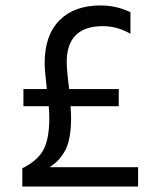

<svg xmlns="http://www.w3.org/2000/svg" viewBox="-20 -682 566 705"><path d="M487 3H62V-64Q118 -92 139.5 -132Q161 -172 161 -248Q161 -262 159 -292H66V-355H152Q144 -424 144 -450Q144 -552 198 -607Q252 -662 349 -662Q408 -662 459 -637V-558Q410 -586 358 -586Q225 -586 225 -454Q225 -424 234 -355H416V-292H239Q241 -264 241 -249Q241 -172 220.5 -132Q200 -92 162 -68H487Z"/></svg>

Font: Hind Siliguri Fixed
Style: Regular
Weight: 400
Designer: Jyotish Sonowal
Foundry: Indian Type Foundry
Version: Version 1.001;October 28, 2021;FontCreator 12.0.0.2565 64-bi